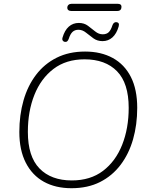

<svg xmlns="http://www.w3.org/2000/svg" viewBox="-20 -985 791 1013"><path d="M357 8Q273 8 211.5 -26Q150 -60 116 -126.5Q82 -193 82 -289Q82 -378 104 -455Q126 -532 170 -590Q214 -648 279 -680.5Q344 -713 429 -713Q513 -713 575 -679Q637 -645 670.5 -579Q704 -513 704 -416Q704 -327 682 -250Q660 -173 616 -115Q572 -57 507.5 -24.5Q443 8 357 8ZM359 -33Q457 -33 523.5 -83.5Q590 -134 624.5 -221Q659 -308 659 -416Q659 -546 597.5 -609Q536 -672 426 -672Q329 -672 262.5 -621.5Q196 -571 161.5 -484.5Q127 -398 127 -289Q127 -159 188.5 -96Q250 -33 359 -33ZM356 -927Q346 -927 340.5 -931.5Q335 -936 335 -943Q335 -954 341.5 -959.5Q348 -965 358 -965H600Q611 -965 616 -961Q621 -957 621 -949Q621 -939 615.5 -933Q610 -927 598 -927ZM322 -764Q315 -765 311 -771Q307 -777 310 -787Q321 -825 343 -844.5Q365 -864 396 -864Q424 -864 444 -849Q464 -834 482.5 -819Q501 -804 522 -804Q542 -804 553.5 -815Q565 -826 573 -851Q576 -860 581.5 -864.5Q587 -869 595 -868Q603 -867 606 -861.5Q609 -856 606 -845Q595 -807 573 -787.5Q551 -768 521 -768Q493 -768 472.5 -783Q452 -798 433.5 -813Q415 -828 394 -828Q375 -828 363 -817Q351 -806 343 -781Q340 -772 335 -767.5Q330 -763 322 -764Z"/></svg>

Font: Nunito ExtraLight
Style: Italic
Weight: 200
Italic angle: -9°
Designer: Vernon Adams
Foundry: Vernon Adams
Version: Version 3.602